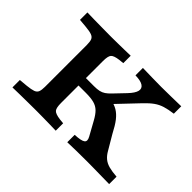

<svg xmlns="http://www.w3.org/2000/svg" viewBox="-111 -802 1034 1034"><g transform="rotate(45 405.5 -285.5)"><path d="M229.9 -2.4Q205.7 -2.4 173.6 -2Q141.5 -1.6 109.6 -1.2Q77.7 -0.8 55.3 0V-56.5L103.7 -60.9Q135 -64.1 150.8 -69.7Q166.6 -75.3 171.8 -88.4Q177 -101.6 177 -125.8V-445.2Q177 -469.8 171.8 -482.8Q166.6 -495.7 150.8 -501.5Q135 -507.3 103.7 -510.1L55.3 -514.5V-571Q77.7 -570.2 109.6 -569.8Q141.5 -569.4 173.6 -569Q205.7 -568.5 229.9 -568.5H237.9H243.2Q261.8 -568.5 287.2 -569Q312.6 -569.4 338.9 -569.8Q365.1 -570.2 385 -571V-514.5L357.4 -511.7Q320.4 -506.9 310 -494.6Q299.6 -482.3 299.6 -445.2V-125.8Q299.6 -88.6 310 -76.4Q320.4 -64.1 357.4 -59.2L385 -56.5V0Q365.1 -0.8 338.9 -1.2Q312.6 -1.6 287.2 -2Q261.8 -2.4 243.2 -2.4H237.9ZM472.9 0V-56.5Q520.5 -58.5 534.6 -69Q548.8 -79.6 535.1 -104.4L491.8 -182.8Q475.2 -213.4 458.4 -229.8Q441.6 -246.2 417.7 -252.5Q393.8 -258.9 355.4 -258.9H259V-315.3H361Q384.1 -315.3 399.9 -318.7Q415.8 -322.1 429 -331Q442.2 -339.8 456.8 -355.2L515.3 -416.4Q544 -446.7 549.1 -468.1Q554.2 -489.5 536.4 -501.6Q518.7 -513.7 477.9 -514.5V-571Q515.4 -570.2 550.6 -569.4Q585.7 -568.5 620.2 -568.5Q658.4 -568.5 692.7 -569.4Q727 -570.2 770 -571V-514.5Q732.8 -509.7 706.6 -501.6Q680.5 -493.5 658.8 -478Q637 -462.5 611.7 -435.9L473.7 -290.6L475.7 -328.3Q507.5 -322.6 529.7 -309.5Q552 -296.3 571.5 -271.5Q590.9 -246.6 613.5 -202.8L660.9 -122.4Q673.6 -99.9 689.9 -86.2Q706.2 -72.4 730.7 -65.7Q755.1 -59.1 791.7 -56.5V0Q751.2 -0.8 721.9 -1.2Q692.6 -1.6 669.3 -2Q646 -2.4 622.2 -2.4Q579.2 -2.4 540.8 -1.8Q502.4 -1.2 472.9 0Z"/></g></svg>

Font: Playfair 5pt SemiExpanded Light
Style: Regular
Weight: 300
Width: 6
Designer: Claus Eggers Sørensen
Foundry: Claus Eggers Sørensen
Version: Version 2.203